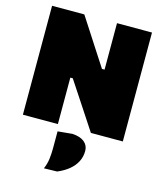

<svg xmlns="http://www.w3.org/2000/svg" viewBox="-142 -817 1030 1214"><g transform="rotate(15 373.0 -210.0)"><path d="M46 0Q46 -55.5 46 -108.2Q46 -161 46 -229V-474Q46 -545.5 46 -600.5Q46 -655.5 46 -713H257Q292.5 -658.5 321.2 -614Q350 -569.5 380 -523L454 -409H471V-474Q471 -545.5 471 -600.5Q471 -655.5 471 -713H700Q700 -655.5 700 -600.5Q700 -545.5 700 -474V-229Q700 -161 700 -108.2Q700 -55.5 700 0H491Q462.5 -43.5 432.5 -89.2Q402.5 -135 367.5 -188L291 -304H275V-229Q275 -161 275 -108.2Q275 -55.5 275 0ZM262 293Q276.5 260 280.8 225.5Q285 191 285 156Q285 128 285 100.2Q285 72.5 285 45L380 36Q432 39 459 61.5Q486 84 486 120Q486 157.5 469.8 189.5Q453.5 221.5 422.8 247Q392 272.5 348 291Z"/></g></svg>

Font: Commissioner Thin Black
Style: Regular
Weight: 900
Version: Version 1.000